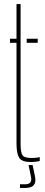

<svg xmlns="http://www.w3.org/2000/svg" viewBox="-20 -790 220 942"><path d="M29 -580V-600H61V-770H81V-85Q81 -44 89.5 -29.5Q98 -15 134 -15Q150 -15 157.2 -16Q164.5 -17 175 -19V0Q153.5 5 132 5Q87 5 74 -16Q61 -37 61 -85V-580ZM111 -580V-600H165V-580ZM78 132V114H105Q139.5 114 132 77L120 20H140L152 77Q163 132 105 132Z"/></svg>

Font: Big Shoulders Stencil Display Thin
Style: Regular
Weight: 100
Designer: Patric King
Foundry: XO Type Co
Version: Version 1.000